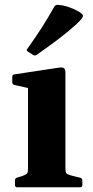

<svg xmlns="http://www.w3.org/2000/svg" viewBox="-20 -796 394 816"><path d="M99.1 0V-311.7H258V0ZM53.2 0Q43.6 0 43.6 -10V-28.8Q43.6 -38.8 53 -41.6L74.4 -47.6Q92 -54.7 95.6 -59.6Q99.1 -64.5 99.1 -81.4V-180H258V-83.3Q258 -65.1 261.5 -60.2Q265 -55.3 281.3 -50.4L321 -40.6Q330 -37.8 330 -28.4V-9.6Q330 0 320 0ZM99.1 -311.7V-462.4L118.3 -417.8L41.7 -434.7Q32.1 -436.9 32.1 -446.9V-469.4Q32.1 -479.6 42.1 -480L227.9 -508.2Q244.2 -510.8 251.1 -506.7Q258 -502.6 258 -488.4V-311.7ZM136.1 -563.1Q128.9 -557.7 120.5 -562.7L98.6 -576.6Q90.1 -581.6 96.6 -589.1Q128.6 -633.7 157.2 -678.1Q185.7 -722.6 210.5 -767.3Q215.9 -775.9 225.5 -775.5Q247.9 -774.1 271.5 -766.1Q295.1 -758 314.7 -746.9Q327.4 -739 331.1 -733.2Q334.7 -727.4 328.3 -718.3Q321.9 -709.2 302.7 -691.3Q268.2 -660 226.2 -628.3Q184.1 -596.7 136.1 -563.1Z"/></svg>

Font: Hahmlet
Style: Regular
Weight: 400
Designer: Minjoo Ham & Mark Frömberg
Foundry: hypertype
Version: Version 1.002